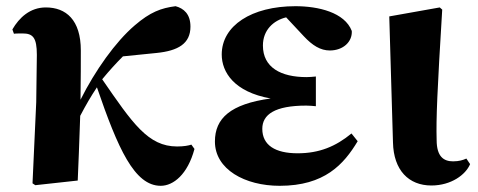

<svg xmlns="http://www.w3.org/2000/svg" viewBox="-20 -583 1545 620"><path d="M598 -116C589 -113 574 -110 552 -110C458 -110 408 -185 310 -327C333 -355 355 -379 377 -401L486 -412C555 -419 595 -442 595 -497C595 -538 573 -556 547 -563C500 -557 465 -544 415 -501C353 -448 287 -355 240 -261C241 -308 241 -406 241 -420C241 -519 193 -559 128 -559C77 -559 42 -526 20 -488L25 -474C29 -475 49 -475 53 -475C86 -475 99 -462 99 -406L97 -253L85 9L94 15L231 0C232 -15 237 -149 239 -209C258 -245 273 -271 293 -301C361 -103 414 17 499 17C540 17 586 -20 608 -102Z M1115 -152C1064 -110 1011 -88 941 -88C869 -88 827 -114 827 -167C827 -213 867 -242 969 -242C979 -242 989 -241 1000 -240V-336C990 -335 979 -334 970 -334C887 -334 829 -365 829 -436C829 -486 863 -517 904 -527L961 -466C989 -436 1015 -420 1045 -420C1088 -420 1118 -448 1116 -483C1093 -543 1008 -563 934 -563C792 -563 696 -500 696 -407C696 -350 736 -286 854 -265C724 -247 674 -201 674 -126C674 -36 771 17 883 17C1028 17 1090 -52 1135 -127Z M1373 16C1437 16 1484 -19 1498 -53L1486 -71C1475 -66 1462 -62 1443 -62C1413 -62 1390 -77 1390 -131C1388 -199 1392 -290 1408 -552L1400 -559L1237 -530L1249 -123C1251 -33 1300 16 1373 16Z"/></svg>

Font: Noto Serif KR Black
Style: Regular
Weight: 900
Version: Version 1.001;PS 1.001;hotconv 16.6.54;makeotf.lib2.5.65590